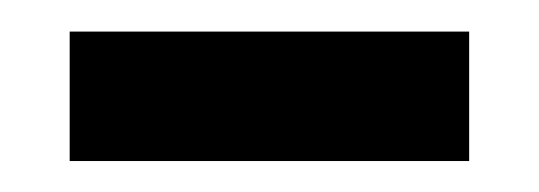

<svg xmlns="http://www.w3.org/2000/svg" viewBox="-20 -719 348 124"><path d="M25 -615H283V-698.6H25Z"/></svg>

Font: Secuela Light
Style: Regular
Weight: 300
Designer: Fernando Haro
Foundry: deFharo
Version: Version 1.708